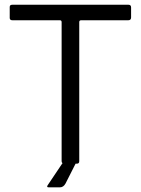

<svg xmlns="http://www.w3.org/2000/svg" viewBox="-20 -687 591 806"><path d="M238.7 -10.5V-594.2Q238.7 -602 231 -602H31.8Q20.8 -602 20.8 -611.8V-657.7Q20.8 -667 31.2 -667H519.8Q530.3 -667 530.3 -655.5V-613.7Q530.2 -602 518.7 -602H321Q312.5 -602 312.7 -594.3V-10.7Q312.7 0 303.3 0H250.7Q238.7 -0.2 238.7 -10.5ZM181.5 88.5 241.8 -1.3Q252.3 -16.2 267.7 -16.2H292.3Q304.8 -16 299.7 -4.7L255 83.5Q246.3 99.5 230.8 99.5H185Q173 99.5 181.5 88.5Z"/></svg>

Font: Vivano Light
Style: Regular
Weight: 300
Designer: Joe Prince, Josias Burgherr
Version: Version 2.064;September 19, 2022;FontCreator 14.0.0.2877 64-